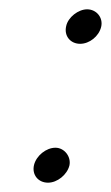

<svg xmlns="http://www.w3.org/2000/svg" viewBox="-20 -398 238 412"><path d="M53 -44C48 -23 62 -6 83 -6C103 -6 124 -23 129 -43C133 -62 118 -81 99 -81C79 -81 58 -64 53 -44ZM122 -342C117 -321 131 -304 152 -304C172 -304 192 -320 197 -340C202 -360 187 -378 167 -378C148 -378 126 -361 122 -342Z"/></svg>

Font: Comica
Style: RgIta
Weight: 400
Designer: Jasper
Foundry: KineticPlasma Fonts/Cannot Into Space Fonts
Version: Version 0.89